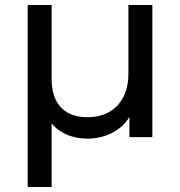

<svg xmlns="http://www.w3.org/2000/svg" viewBox="-20 -550 722 770"><path d="M91 200V-530H187V-236Q187 -158 224.5 -119Q262 -80 330 -80Q380 -80 417 -100.5Q454 -121 474.5 -160.5Q495 -200 495 -256V-530H591V0H499V-81Q486 -60 470 -45Q441 -19 405 -6.5Q369 6 332 6Q275 6 232 -18Q206 -32 187 -55V200Z"/></svg>

Font: Montserrat Z Med
Style: Regular
Weight: 500
Designer: Julieta Ulanovsky
Foundry: Julieta Ulanovsky
Version: Version 8.000